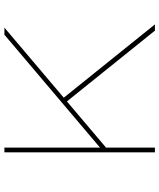

<svg xmlns="http://www.w3.org/2000/svg" viewBox="56 -796 740 893"><g transform="rotate(-90 426.5 -350.0)"><path d="M175 -218V-246L711 -700H744ZM164 0V-700H186V0ZM730 0 397 -414 414 -429 759 0Z"/></g></svg>

Font: Lexend Mega Thin
Style: Regular
Weight: 250
Version: Version 1.007